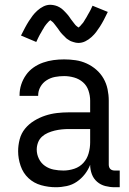

<svg xmlns="http://www.w3.org/2000/svg" viewBox="-20 -777 540 805"><path d="M214 8Q183 8 152.5 -0.5Q122 -9 99.5 -30Q77 -51 66.5 -81.5Q56 -112 56 -143Q56 -168 62.5 -193Q69 -218 85 -237.5Q101 -257 123 -270.5Q145 -284 169 -292Q193 -300 218 -303Q243 -306 269 -306H358V-355Q358 -376 351 -397Q344 -418 328 -432Q312 -446 291 -452Q270 -458 249 -458Q230 -458 211 -454.5Q192 -451 175.5 -440.5Q159 -430 149.5 -413Q140 -396 140 -377V-375H62V-378Q62 -401 69 -422.5Q76 -444 89 -462.5Q102 -481 120.5 -494Q139 -507 160.5 -514.5Q182 -522 204 -525Q226 -528 249 -528Q273 -528 297 -524.5Q321 -521 343 -511Q365 -501 383.5 -485Q402 -469 414 -448Q426 -427 431 -403Q436 -379 436 -355V-87Q436 -82 437.5 -77Q439 -72 442.5 -68.5Q446 -65 451 -63.5Q456 -62 461 -62H482V8H461Q441 8 421.5 3Q402 -2 387 -15Q372 -28 365 -47Q358 -66 358 -86Q350 -65 335.5 -46.5Q321 -28 302 -15Q283 -2 260 3Q237 8 214 8ZM246 -62Q269 -62 291.5 -69.5Q314 -77 329.5 -94Q345 -111 351.5 -134Q358 -157 358 -180V-236H269Q254 -236 239 -234.5Q224 -233 209.5 -229.5Q195 -226 181 -220Q167 -214 156 -204Q145 -194 139.5 -179.5Q134 -165 134 -150Q134 -130 143 -111.5Q152 -93 168.5 -81.5Q185 -70 205 -66Q225 -62 246 -62ZM308 -597Q303 -597 298 -598Q293 -599 288.5 -600.5Q284 -602 279.5 -603.5Q275 -605 270.5 -608Q266 -611 262 -613.5Q258 -616 255 -619.5Q252 -623 248 -626.5Q244 -630 240.5 -634Q237 -638 234 -641.5Q231 -645 228.5 -649Q226 -653 223 -657Q220 -661 216.5 -665.5Q213 -670 210 -674Q207 -678 204 -681.5Q201 -685 196 -688.5Q191 -692 191 -694H193Q193 -693 189.5 -691Q186 -689 183.5 -686Q181 -683 178.5 -680.5Q176 -678 174.5 -676Q173 -674 171.5 -672Q170 -670 168.5 -668Q167 -666 165.5 -663.5Q164 -661 162.5 -658Q161 -655 159 -652.5Q157 -650 155.5 -646.5Q154 -643 152 -640Q150 -637 148 -633.5Q146 -630 144 -626Q142 -622 140 -618Q138 -614 136 -609.5Q134 -605 132 -601L68 -628Q77 -646 85 -661Q93 -676 101 -688.5Q109 -701 117 -711.5Q125 -722 136.5 -732.5Q148 -743 162 -750Q176 -757 192 -757Q197 -757 202 -756Q207 -755 211.5 -754Q216 -753 220.5 -751Q225 -749 229.5 -746.5Q234 -744 238 -741Q242 -738 245 -735Q248 -732 252 -728Q256 -724 259.5 -720Q263 -716 266 -712.5Q269 -709 271.5 -705Q274 -701 277 -697Q280 -693 283.5 -688.5Q287 -684 290 -680Q293 -676 296 -672.5Q299 -669 304 -665.5Q309 -662 309 -661H307L311 -663Q314 -665 316.5 -668Q319 -671 321.5 -674Q324 -677 325.5 -678.5Q327 -680 328.5 -682Q330 -684 331.5 -686.5Q333 -689 334.5 -691.5Q336 -694 337.5 -696.5Q339 -699 341 -702Q343 -705 344.5 -708Q346 -711 348 -714.5Q350 -718 352 -721.5Q354 -725 356 -728.5Q358 -732 360 -736Q362 -740 364 -744.5Q366 -749 368 -753L432 -727Q423 -708 415 -693Q407 -678 399 -665.5Q391 -653 383 -642.5Q375 -632 363.5 -621.5Q352 -611 338 -604Q324 -597 308 -597Z"/></svg>

Font: Iosevka srxl
Style: Regular
Weight: 400
Monospace: yes
Designer: Belleve Invis
Foundry: Belleve Invis
Version: Version 33.0.1; ttfautohint (v1.8.3)